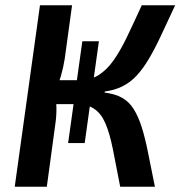

<svg xmlns="http://www.w3.org/2000/svg" viewBox="-20 -710 686 730"><path d="M437 0Q421 -84 409 -143.5Q397 -203 381 -240.5Q365 -278 338.5 -296Q312 -314 269 -314L281 -405Q323 -405 354 -424Q385 -443 411 -479.5Q437 -516 462.5 -569Q488 -622 519 -690H646Q616 -626 592.5 -575.5Q569 -525 546.5 -487Q524 -449 500 -423Q476 -397 446 -382Q416 -367 378 -362V-358Q418 -353 444.5 -338Q471 -323 488.5 -295Q506 -267 519 -226Q532 -185 543 -129Q554 -73 569 0ZM36 0 132 -690H254L226 -486Q221 -454 212 -422.5Q203 -391 190 -361Q194 -332 194.5 -301.5Q195 -271 191 -243L158 0ZM164 -314 177 -405H310L298 -314ZM239 -166 293 -553H356L302 -166Z"/></svg>

Font: Exo 2 SemiBold
Style: Italic
Weight: 600
Italic angle: -8°
Designer: Natanael Gama
Foundry: Natanael Gama
Version: Version 2.010